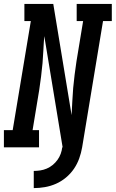

<svg xmlns="http://www.w3.org/2000/svg" viewBox="-42 -755 593 984"><path d="M131 209V121Q147 121 164 118.5Q181 116 197.5 109Q214 102 228 90.5Q242 79 252.5 64.5Q263 50 269 33.5Q275 17 277 0H279L185 -570Q182 -536 180.5 -501Q179 -466 176 -431.5Q173 -397 168.5 -362.5Q164 -328 159 -294L125 -88H158V0H-22V-88H23L116 -647H83V-735H231L325 -165Q327 -199 328.5 -234Q330 -269 333 -303.5Q336 -338 340.5 -372.5Q345 -407 350 -441L384 -647H351V-735H531V-647H486L379 0Q374 29 364 57Q354 85 337 110Q320 135 296 155Q272 175 244.5 187Q217 199 188 204Q159 209 131 209Z"/></svg>

Font: Iosevka Curly Slab SmBdObl
Style: Regular
Weight: 600
Italic angle: -9°
Monospace: yes
Designer: Belleve Invis
Foundry: Belleve Invis
Version: Version 11.0.0; ttfautohint (v1.8.3)